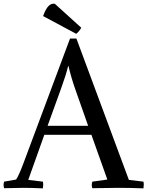

<svg xmlns="http://www.w3.org/2000/svg" viewBox="-34 -1038 815 1061"><path d="M122.1 -43.9 203.1 -34.2Q206.5 -19.5 203.1 2.9Q140.1 0 97.2 0Q72.8 0 -11.2 2Q-17.1 -16.1 -11.2 -34.2L55.2 -45.9Q70.3 -68.4 95.2 -134.8L353 -825.2H388.2L678.2 -43.9L758.8 -34.2Q762.2 -19.5 758.8 2.9Q695.8 0 618.2 0Q560.1 0 476.1 2Q470.2 -16.1 476.1 -34.2L559.1 -45.9L471.2 -293H210.9ZM344.2 -673.8H342.8Q330.6 -623 304.2 -550.8L229 -342.8H453.1L379.9 -550.8Q359.4 -609.4 344.2 -673.8ZM387.2 -851.1 204.1 -949.2Q218.3 -988.3 233.9 -1004.4Q249.5 -1020.5 269 -1017.1L415 -884.8Q405.3 -865.7 387.2 -851.1Z"/></svg>

Font: Adamina
Style: Regular
Weight: 400
Designer: Cyreal (www.cyreal.org)
Foundry: Cyreal (www.cyreal.org)
Version: Version 1.010